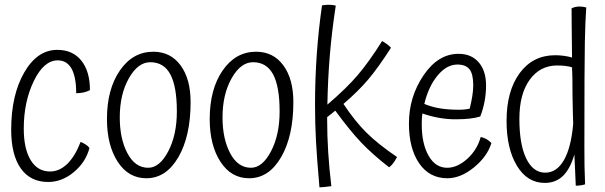

<svg xmlns="http://www.w3.org/2000/svg" viewBox="-20 -755 2597 824"><path d="M366 -368Q352 -361 337.5 -358Q323 -355 307 -355Q307 -425 287 -460.5Q267 -496 228 -496Q168 -496 125 -407Q82 -318 82 -203Q82 -117 111.5 -68Q141 -19 195 -19Q235 -19 268.5 -51.5Q302 -84 326 -146Q338 -141 347.5 -135Q357 -129 364 -120Q348 -59 297 -16.5Q246 26 187 26Q110 26 69 -32.5Q28 -91 28 -198Q28 -347 84 -444Q140 -541 226 -541Q292 -541 329 -495Q366 -449 366 -368Z M439 -244Q439 -372 494.5 -452.5Q550 -533 638 -533Q712 -533 755 -474.5Q798 -416 798 -317Q798 -171 745.5 -80.5Q693 10 608 10Q531 10 485 -61Q439 -132 439 -244ZM739 -277Q739 -384 711 -436Q683 -488 625 -488Q572 -488 533 -419Q494 -350 494 -251Q494 -159 527 -97Q560 -35 616 -35Q665 -35 702 -105.5Q739 -176 739 -277Z M880 -244Q880 -372 935.5 -452.5Q991 -533 1079 -533Q1153 -533 1196 -474.5Q1239 -416 1239 -317Q1239 -171 1186.5 -80.5Q1134 10 1049 10Q972 10 926 -61Q880 -132 880 -244ZM1180 -277Q1180 -384 1152 -436Q1124 -488 1066 -488Q1013 -488 974 -419Q935 -350 935 -251Q935 -159 968 -97Q1001 -35 1057 -35Q1106 -35 1143 -105.5Q1180 -176 1180 -277Z M1384 -244Q1384 -173 1388.5 -102Q1393 -31 1402 44Q1386 46 1372.5 47.5Q1359 49 1351 49Q1340 -76 1336 -151Q1332 -226 1332 -306Q1332 -416 1339.5 -522Q1347 -628 1362 -732Q1380 -735 1394.5 -734.5Q1409 -734 1421 -731Q1404 -620 1395.5 -517.5Q1387 -415 1385 -306Q1467 -376 1515.5 -433Q1564 -490 1620 -579Q1632 -572 1641.5 -565Q1651 -558 1658 -550Q1602 -463 1559.5 -413Q1517 -363 1454 -309Q1503 -235 1553 -185.5Q1603 -136 1684 -81Q1673 -61 1665.5 -52Q1658 -43 1650 -37Q1579 -92 1530.5 -143Q1482 -194 1419 -280Q1416 -278 1413 -275.5Q1410 -273 1404 -268Q1396 -262 1392 -258.5Q1388 -255 1384 -252Q1384 -250 1384 -248Q1384 -246 1384 -244Z M1801 -309Q1832 -296 1868 -290Q1904 -284 1951 -284Q1963 -284 1976.5 -285.5Q1990 -287 1996 -289Q2003 -318 2007 -343Q2011 -368 2011 -389Q2011 -437 1995 -457.5Q1979 -478 1943 -478Q1897 -478 1858 -431Q1819 -384 1801 -309ZM2043 -167Q2055 -165 2067.5 -158Q2080 -151 2089 -141Q2071 -83 2014 -36.5Q1957 10 1900 10Q1823 10 1779 -54Q1735 -118 1735 -225Q1735 -339 1797.5 -431.5Q1860 -524 1948 -524Q2003 -524 2034.5 -487.5Q2066 -451 2066 -388Q2066 -353 2059.5 -319Q2053 -285 2041 -255Q2022 -249 1996 -246Q1970 -243 1934 -243Q1899 -243 1863 -249.5Q1827 -256 1793 -268Q1791 -256 1790.5 -244.5Q1790 -233 1790 -221Q1790 -138 1819.5 -86.5Q1849 -35 1899 -35Q1943 -35 1985.5 -73.5Q2028 -112 2043 -167Z M2491 36Q2483 39 2471.5 40.5Q2460 42 2451 42Q2450 17 2448.5 -16.5Q2447 -50 2445 -92Q2427 -30 2396 0Q2365 30 2318 30Q2243 30 2198.5 -43.5Q2154 -117 2154 -236Q2154 -365 2210.5 -441.5Q2267 -518 2363 -518Q2380 -518 2399.5 -515.5Q2419 -513 2435 -508Q2434 -603 2433.5 -644.5Q2433 -686 2433 -719Q2440 -723 2449 -725Q2458 -727 2466 -727Q2474 -727 2481.5 -726Q2489 -725 2496 -723Q2492 -669 2490 -575Q2488 -481 2488 -127Q2488 -79 2488.5 -44Q2489 -9 2491 36ZM2209 -245Q2209 -135 2238.5 -74.5Q2268 -14 2320 -14Q2369 -14 2400 -67.5Q2431 -121 2440 -224Q2439 -245 2438.5 -270.5Q2438 -296 2437 -348Q2437 -397 2436.5 -421Q2436 -445 2435 -466Q2423 -470 2407 -472Q2391 -474 2371 -474Q2298 -474 2253.5 -413Q2209 -352 2209 -245Z"/></svg>

Font: Atma Light
Style: Regular
Weight: 300
Designer: Gregori Vincens, Jeremie Hornus, Riccardo Olocco, Yoann Minet.
Foundry: black foundry
Version: Version 1.102;PS 1.100;hotconv 1.0.86;makeotf.lib2.5.63406